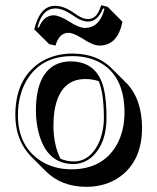

<svg xmlns="http://www.w3.org/2000/svg" viewBox="-20 -642 596 728"><path d="M314 -569.8Q341.8 -569.8 356.4 -603Q360.4 -611.8 363.8 -622.1L388.2 -616.2L444.3 -559.6Q426.3 -469.7 357.4 -469.2Q331.5 -469.7 293.5 -495.6Q257.3 -517.6 239.7 -517.6Q207.5 -517.6 192.9 -477.1Q191.4 -472.7 190.4 -469.2L166.5 -474.6L109.9 -530.8Q129.4 -612.3 178.7 -619.1Q184.6 -619.6 189.9 -620.1Q222.7 -619.6 262.2 -591.8Q291.5 -569.8 314 -569.8ZM38.1 -205.1Q38.1 -338.9 126.5 -401.4Q180.2 -438.5 253.9 -439Q347.7 -438.5 401.9 -384.3L458.5 -328.1Q518.1 -267.1 518.6 -157.2Q518.6 -33.2 435.1 27.8Q381.3 66.4 306.6 66.4Q212.9 65.9 154.8 8.3L98.1 -48.3Q38.6 -109.4 38.1 -205.1ZM303.7 -342.3Q206.1 -342.3 186.5 -221.2Q182.6 -194.8 182.6 -165.5Q183.1 -91.3 209.5 -40Q232.4 -30.3 258.8 -29.8Q319.8 -29.8 353 -97.2Q373.5 -140.6 374 -195.8Q373.5 -288.6 354.5 -334Q332 -342.3 303.7 -342.3ZM247.1 -409.2Q350.6 -409.2 374.5 -302.2Q383.8 -260.3 383.8 -195.8Q383.8 -98.1 330.1 -48.3Q298.8 -20.5 258.8 -20Q158.2 -20 127 -137.2Q116.2 -177.7 116.2 -222.2Q116.2 -358.4 190.4 -396.5Q215.8 -409.2 247.1 -409.2ZM47.9 -205.1Q47.9 -96.2 124 -39.1Q176.8 -0.5 250 0Q368.2 0 421.4 -90.8Q451.7 -143.6 452.1 -213.9Q452.1 -358.9 351.6 -408.7Q309.1 -429.2 253.9 -429.2Q135.7 -429.2 81.1 -337.4Q48.3 -281.7 47.9 -205.1ZM314 -560.1Q287.6 -560.5 256.3 -584Q218.3 -609.9 189.9 -609.9Q147 -609.9 127.9 -556.6Q125 -547.9 122.1 -538.6L127.4 -537.6Q145.5 -583 183.1 -584Q205.1 -583.5 242.2 -560.5Q279.3 -536.6 300.8 -536.1Q357.4 -536.1 375.5 -606.4Q376 -607.9 376 -608.9L370.6 -609.9Q350.1 -560.5 314 -560.1Z"/></svg>

Font: Linux Biolinum Shadow O
Style: Regular
Weight: 400
Designer: Philipp H. Poll
Foundry: Philipp H. Poll
Version: Version 1.0.4